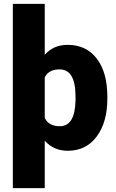

<svg xmlns="http://www.w3.org/2000/svg" viewBox="-20 -770 601 993"><path d="M535.2 -260.3Q535.2 -137.7 480.2 -64Q425.3 9.8 330.6 9.8Q257.3 9.8 211.4 -42.5V203.1H46.4V-750H211.4V-486.8Q257.3 -538.1 329.6 -538.1Q425.8 -538.1 480.5 -467Q535.2 -396 535.2 -268.6ZM370.6 -270.5Q370.6 -411.1 288.6 -411.1Q231.9 -411.1 211.4 -370.1V-159.7Q232.4 -117.2 289.6 -117.2Q368.2 -117.2 370.6 -252Z"/></svg>

Font: TypoPRO Roboto
Style: Regular
Weight: 900
Designer: Google
Version: Version 2.136; 2016